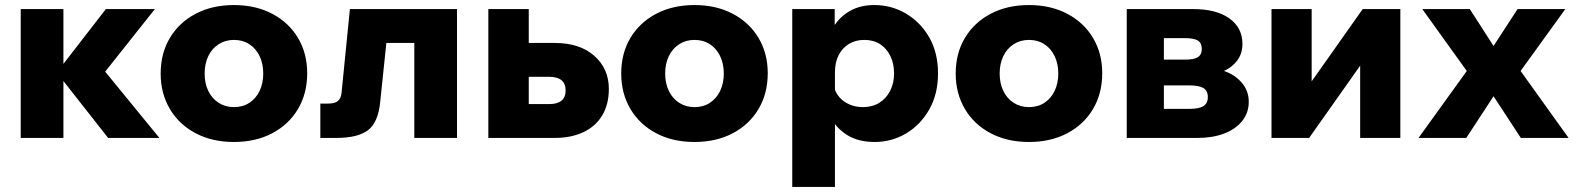

<svg xmlns="http://www.w3.org/2000/svg" viewBox="-20 -546 6239 760"><path d="M408 0 199 -266H210L399 -510H593L346 -199L350 -319L611 0ZM62 0V-510H231V0Z M906 16Q820 16 754.5 -18.5Q689 -53 652.5 -114.5Q616 -176 616 -255Q616 -335 652.5 -396Q689 -457 754.5 -491.5Q820 -526 906 -526Q992 -526 1057.5 -491.5Q1123 -457 1159.5 -396Q1196 -335 1196 -256Q1196 -176 1159.5 -114.5Q1123 -53 1057.5 -18.5Q992 16 906 16ZM906 -122Q941 -122 967 -139Q993 -156 1007.5 -186Q1022 -216 1022 -255Q1022 -294 1007.5 -324Q993 -354 967 -371Q941 -388 906 -388Q872 -388 845.5 -371Q819 -354 804.5 -324Q790 -294 790 -255Q790 -216 804.5 -186Q819 -156 845.5 -139Q872 -122 906 -122Z M1248 0V-136H1278Q1306 -136 1318 -146.5Q1330 -157 1332 -179L1365 -510H1789V0H1620V-488L1742 -376H1393L1521 -488L1485 -143Q1477 -61 1436.5 -30.5Q1396 0 1311 0Z M1913 0V-510H2073V-20L1953 -134H2154Q2186 -134 2202.5 -147.5Q2219 -161 2219 -188Q2219 -215 2202.5 -228.5Q2186 -242 2154 -242H2010V-376H2175Q2275 -376 2332.5 -325Q2390 -274 2390 -194Q2390 -133 2364 -89.5Q2338 -46 2289.5 -23Q2241 0 2175 0Z M2729 16Q2643 16 2577.5 -18.5Q2512 -53 2475.5 -114.5Q2439 -176 2439 -255Q2439 -335 2475.5 -396Q2512 -457 2577.5 -491.5Q2643 -526 2729 -526Q2815 -526 2880.5 -491.5Q2946 -457 2982.5 -396Q3019 -335 3019 -256Q3019 -176 2982.5 -114.5Q2946 -53 2880.5 -18.5Q2815 16 2729 16ZM2729 -122Q2764 -122 2790 -139Q2816 -156 2830.5 -186Q2845 -216 2845 -255Q2845 -294 2830.5 -324Q2816 -354 2790 -371Q2764 -388 2729 -388Q2695 -388 2668.5 -371Q2642 -354 2627.5 -324Q2613 -294 2613 -255Q2613 -216 2627.5 -186Q2642 -156 2668.5 -139Q2695 -122 2729 -122Z M3285 194H3116V-510H3284V-349H3249Q3255 -399 3279 -439Q3303 -479 3344 -502.5Q3385 -526 3441 -526Q3509 -526 3566.5 -492Q3624 -458 3658.5 -397.5Q3693 -337 3693 -255Q3693 -174 3658.5 -113Q3624 -52 3567 -18Q3510 16 3442 16Q3377 16 3332.5 -12Q3288 -40 3265 -87.5Q3242 -135 3242 -192L3280 -208Q3285 -182 3301.5 -162.5Q3318 -143 3342.5 -132.5Q3367 -122 3395 -122Q3433 -122 3460.5 -139Q3488 -156 3503.5 -186.5Q3519 -217 3519 -255Q3519 -294 3504.5 -324Q3490 -354 3464 -371Q3438 -388 3401 -388Q3367 -388 3341 -372.5Q3315 -357 3300 -328.5Q3285 -300 3285 -259Z M4053 16Q3967 16 3901.5 -18.5Q3836 -53 3799.5 -114.5Q3763 -176 3763 -255Q3763 -335 3799.5 -396Q3836 -457 3901.5 -491.5Q3967 -526 4053 -526Q4139 -526 4204.5 -491.5Q4270 -457 4306.5 -396Q4343 -335 4343 -256Q4343 -176 4306.5 -114.5Q4270 -53 4204.5 -18.5Q4139 16 4053 16ZM4053 -122Q4088 -122 4114 -139Q4140 -156 4154.5 -186Q4169 -216 4169 -255Q4169 -294 4154.5 -324Q4140 -354 4114 -371Q4088 -388 4053 -388Q4019 -388 3992.5 -371Q3966 -354 3951.5 -324Q3937 -294 3937 -255Q3937 -216 3951.5 -186Q3966 -156 3992.5 -139Q4019 -122 4053 -122Z M4440 0V-510H4704Q4795 -510 4846.5 -473Q4898 -436 4898 -372Q4898 -332 4875 -303.5Q4852 -275 4813 -260L4812 -269Q4861 -256 4892 -222.5Q4923 -189 4923 -143Q4923 -99 4896.5 -66.5Q4870 -34 4824.5 -17Q4779 0 4720 0ZM4587 -46 4510 -115H4687Q4726 -115 4743.5 -126Q4761 -137 4761 -162Q4761 -187 4743.5 -197.5Q4726 -208 4687 -208H4522V-310H4671Q4707 -310 4722 -320Q4737 -330 4737 -352Q4737 -376 4721.5 -385.5Q4706 -395 4671 -395H4501L4587 -469Z M5013 0V-510H5172V-212L5165 -214L5374 -510H5523V0H5364V-298L5371 -296L5162 0Z M5784 0H5595L5786 -265L5610 -510H5798L5892 -364L5987 -510H6176L5999 -265L6189 0H6000L5892 -165Z"/></svg>

Font: Wix Madefor Display ExtraBold
Style: Regular
Weight: 800
Designer: Dalton Maag Ltd
Foundry: Dalton Maag Ltd
Version: Version 3.100